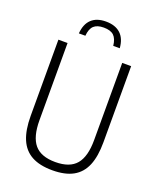

<svg xmlns="http://www.w3.org/2000/svg" viewBox="-170 -1041 949 1152"><g transform="rotate(20 305.0 -465.5)"><path d="M72.5 -254.5V-740H131V-247Q131 -142 172.2 -92.8Q213.5 -43.5 305.5 -43.5Q397.5 -43.5 438.8 -92.8Q480 -142 480 -247V-740H537V-254.5Q537 -163.5 512.8 -105.5Q488.5 -47.5 437.5 -19.2Q386.5 9 305.5 9Q224.5 9 173 -19.2Q121.5 -47.5 97 -105.5Q72.5 -163.5 72.5 -254.5ZM304.5 -940Q364 -940 397.8 -909Q431.5 -878 436 -817.5H394.5Q389.5 -862.5 368.5 -882Q347.5 -901.5 304.5 -901.5Q262 -901.5 241 -881.8Q220 -862 216.5 -817.5H175Q179.5 -878 212.5 -909Q245.5 -940 304.5 -940Z"/></g></svg>

Font: Encode Sans Condensed Light
Style: Regular
Weight: 300
Width: 3
Designer: Multiple Designers
Foundry: Impallari Type
Version: Version 2.000